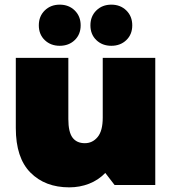

<svg xmlns="http://www.w3.org/2000/svg" viewBox="-20 -796 738 826"><path d="M648 -547V0H473L433 -52Q403 -21 363 -5.5Q323 10 278 10Q174 10 111 -53.5Q48 -117 48 -245V-547H274V-284Q274 -228 292 -204Q310 -180 345 -180Q378 -180 400 -206.5Q422 -233 422 -290V-547ZM147 -687Q147 -726 172.5 -751Q198 -776 237 -776Q276 -776 301.5 -751Q327 -726 327 -687Q327 -648 301.5 -623.5Q276 -599 237 -599Q198 -599 172.5 -623.5Q147 -648 147 -687ZM369 -687Q369 -726 394.5 -751Q420 -776 459 -776Q498 -776 523.5 -751Q549 -726 549 -687Q549 -648 523.5 -623.5Q498 -599 459 -599Q420 -599 394.5 -623.5Q369 -648 369 -687Z"/></svg>

Font: AtCorfu Sans
Style: AtCorfu Sans Black
Weight: 900
Designer: Kostas Teopoulos
Foundry: Kostas Teopoulos
Version: Version 1.00 July 8, 2025, initial release